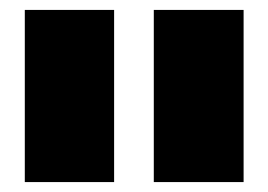

<svg xmlns="http://www.w3.org/2000/svg" viewBox="-20 -800 541 387"><path d="M210 -433H30V-780H210ZM471 -433H290V-780H471Z"/></svg>

Font: Mantou Sans
Style: Regular
Weight: 400
Designer: Mant0u / artakana
Foundry: Mant0u / artakana
Version: Version 1.001;October 22, 2023;FontCreator 14.0.0.2901 64-bi